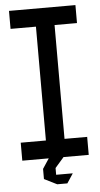

<svg xmlns="http://www.w3.org/2000/svg" viewBox="-57 -744 472 904"><g transform="rotate(-5 178.5 -291.5)"><path d="M22 0V-85H141V-623H21V-708H335V-623H229V-85H336V0H216V1L175 48V80H253V81L224 125H175V124H174L116 95V47L147 0Z"/></g></svg>

Font: Foldit Thin
Style: Regular
Weight: 400
Version: Version 1.003